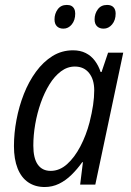

<svg xmlns="http://www.w3.org/2000/svg" viewBox="-20 -749 532 779"><path d="M161.1 9.8Q122.6 9.8 94.5 -9.3Q66.4 -28.3 51.5 -65.7Q36.6 -103 36.6 -156.2Q36.6 -208.5 46.9 -262.9Q57.1 -317.4 76.9 -367.7Q96.7 -418 126 -458Q155.3 -498 192.9 -521.5Q230.5 -544.9 276.4 -544.9Q305.7 -544.9 327.9 -533.7Q350.1 -522.5 365 -502.4Q379.9 -482.4 388.2 -457H392.1L418.5 -535.2H480L366.7 0H305.2L316.4 -90.8H313.5Q293.5 -62.5 270 -39.6Q246.6 -16.6 219.5 -3.4Q192.4 9.8 161.1 9.8ZM185.5 -55.7Q221.7 -55.7 252.2 -83Q282.7 -110.4 306.2 -155.3Q329.6 -200.2 343.3 -252.4Q353 -291 357.7 -322.8Q362.3 -354.5 362.3 -382.3Q362.3 -426.8 341.3 -452.9Q320.3 -479 283.7 -479Q253.4 -479 227.3 -459.5Q201.2 -439.9 180.7 -406.7Q160.2 -373.5 145.5 -332Q130.9 -290.5 123 -245.6Q115.2 -200.7 115.2 -158.2Q115.2 -106.9 133.3 -81.3Q151.4 -55.7 185.5 -55.7ZM400.4 -632.8Q383.8 -632.8 373.8 -642.3Q363.8 -651.9 363.8 -670.4Q363.8 -693.4 377 -711.2Q390.1 -729 414.6 -729Q431.6 -729 440.4 -719.7Q449.2 -710.4 449.2 -693.8Q449.2 -667 434.8 -649.9Q420.4 -632.8 400.4 -632.8ZM237.3 -632.8Q220.7 -632.8 210.9 -642.3Q201.2 -651.9 201.2 -670.4Q201.2 -693.4 214.1 -711.2Q227.1 -729 251 -729Q262.7 -729 270 -724.9Q277.3 -720.7 281.2 -712.9Q285.2 -705.1 285.2 -693.8Q285.2 -667 271.2 -649.9Q257.3 -632.8 237.3 -632.8Z"/></svg>

Font: Open Sans SemiCondensed
Style: Italic
Weight: 400
Width: 4
Italic angle: -12°
Designer: Monotype Design Team
Foundry: Monotype Imaging Inc.
Version: Version 3.000